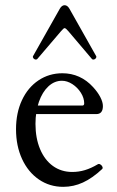

<svg xmlns="http://www.w3.org/2000/svg" viewBox="-20 -706 449 737"><path d="M41.5 -210Q41.5 -272.5 64.2 -321.3Q86.9 -370.1 127.7 -397.5Q168.5 -424.8 219.7 -424.8Q253.9 -424.8 283.7 -411.4Q313.5 -397.9 337.4 -371.6Q355 -352.5 365 -333.3Q375 -314 375 -298.8Q375 -283.7 368.7 -275.9Q362.3 -268.1 350.1 -268.1H87.9V-300.8H295.9Q303.2 -300.8 303.2 -309.1Q303.2 -329.6 290.5 -349.9Q277.8 -370.1 257.8 -383.1Q237.8 -396 217.8 -396Q189 -396 165.8 -374.5Q142.6 -353 129.4 -315.2Q116.2 -277.3 116.2 -230.5Q116.2 -175.8 133.8 -133.8Q151.4 -91.8 183.3 -68.8Q215.3 -45.9 257.3 -45.9Q282.2 -45.9 305.9 -53Q329.6 -60.1 355 -75.2Q359.4 -78.1 365 -75Q370.6 -71.8 373 -66.2Q375.5 -60.5 372.1 -57.1Q334.5 -22 298.3 -5.4Q262.2 11.2 222.7 11.2Q170.4 11.2 129.2 -17.1Q87.9 -45.4 64.7 -95.7Q41.5 -146 41.5 -210ZM106.9 -490.7 209.5 -672.4Q217.3 -686 228 -686Q238.8 -686 246.6 -672.4L349.1 -490.7Q351.1 -486.8 348.1 -482.7Q345.2 -478.5 340.3 -477.5Q335.4 -476.6 332.5 -480L242.7 -585.9Q232.4 -598.1 228 -598.1Q226.1 -598.1 222.4 -595Q218.8 -591.8 213.9 -585.9L123.5 -480Q120.6 -476.6 115.7 -477.5Q110.8 -478.5 107.9 -482.7Q105 -486.8 106.9 -490.7Z"/></svg>

Font: Junicode Two Beta VF
Style: Regular
Weight: 400
Designer: Peter S. Baker
Foundry: Briery Creek Software
Version: Version 1.031 beta; ttfautohint (v1.8.1.43-b0c9)